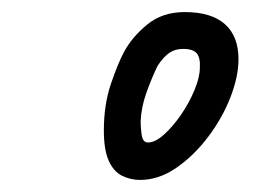

<svg xmlns="http://www.w3.org/2000/svg" viewBox="-20 -798 452 318"><path d="M212 -500Q196 -500 182 -507Q168 -514 160 -532Q152 -550 152 -582Q152 -625 164 -660Q176 -695 186 -713Q199 -737 224 -757.5Q249 -778 286 -778Q330 -778 352.5 -758Q375 -738 375 -700Q375 -671 361.5 -636.5Q348 -602 324.5 -571Q301 -540 272 -520Q243 -500 212 -500ZM225 -562Q237 -562 251.5 -575Q266 -588 279.5 -607.5Q293 -627 302 -648.5Q311 -670 311 -686Q312 -702 306 -709.5Q300 -717 283 -717Q270 -717 260.5 -710.5Q251 -704 241 -689Q230 -666 222 -643Q214 -620 213 -598Q213 -584 215 -573Q217 -562 225 -562Z"/></svg>

Font: Edu QLD Beginner Medium
Style: Regular
Weight: 500
Designer: Tina and Corey Anderson
Foundry: Google for Education
Version: Version 1.003